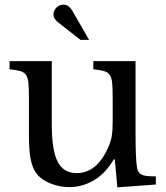

<svg xmlns="http://www.w3.org/2000/svg" viewBox="-20 -792 710 823"><path d="M463 -370Q463 -411 461 -434.5Q459 -458 450.5 -470.5Q442 -483 425.5 -487.5Q409 -492 380 -495V-530H561V-223Q561 -166 562.5 -130Q564 -94 567 -76Q569 -63 573.5 -55.5Q578 -48 587 -43.5Q596 -39 610.5 -37.5Q625 -36 648 -36V-1L483 11L472 -109H468Q430 -46 380.5 -18Q331 10 277 10Q235 10 195.5 -6Q156 -22 136 -49Q119 -71 111.5 -109.5Q104 -148 104 -211V-370Q104 -411 102 -434.5Q100 -458 91.5 -470.5Q83 -483 66.5 -487.5Q50 -492 21 -495V-530H202V-257Q202 -148 227 -99Q252 -50 309 -50Q397 -50 446 -165Q451 -177 454 -187Q457 -197 459 -209Q461 -221 462 -236Q463 -251 463 -272ZM325 -621 233 -693Q218 -704 212 -716.5Q206 -729 212 -745Q225 -772 253 -772Q277 -772 294 -739L362 -621Z"/></svg>

Font: SVN-Libre Baskerville
Style: Regular
Weight: 400
Designer: Pablo Impallari, Rodrigo Fuenzalida
Foundry: Pablo Impallari, Rodrigo Fuenzalida
Version: Version 1.000; ttfautohint (v1.8.4)